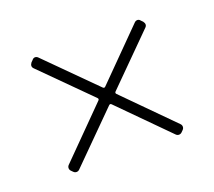

<svg xmlns="http://www.w3.org/2000/svg" viewBox="-62 -526 476 428"><g transform="rotate(-20 176.5 -312.0)"><path d="M309 -426 198 -315Q195 -312 198 -309L309 -197Q312 -194 312 -190Q312 -186 309 -183L305 -179Q302 -176 298 -176Q294 -176 291 -179L180 -291Q177 -294 174 -291L62 -179Q59 -176 55 -176Q51 -176 48 -179L44 -183Q41 -186 41 -190Q41 -194 44 -197L155 -309Q158 -312 155 -315L44 -426Q38 -432 44 -440L48 -444Q51 -448 55 -448Q59 -448 62 -445L174 -333Q177 -330 180 -333L291 -445Q294 -448 298 -448Q302 -448 305 -444L309 -440Q315 -432 309 -426Z"/></g></svg>

Font: Barlow Condensed Thin
Style: Regular
Weight: 250
Width: 3
Designer: Jeremy Tribby
Foundry: Tribby Type
Version: Version 1.408